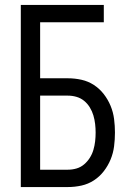

<svg xmlns="http://www.w3.org/2000/svg" viewBox="-20 -755 540 775"><path d="M64 0V-735H399V-665H142V-439H254Q282 -439 309 -433Q336 -427 359 -412Q382 -397 399 -375Q416 -353 426.5 -327.5Q437 -302 440.5 -274.5Q444 -247 444 -220Q444 -192 440.5 -164.5Q437 -137 426.5 -111.5Q416 -86 399 -64Q382 -42 359 -27Q336 -12 309 -6Q282 0 254 0ZM254 -70Q272 -70 289 -75Q306 -80 319.5 -91.5Q333 -103 342.5 -118Q352 -133 357 -150Q362 -167 364 -184.5Q366 -202 366 -220Q366 -237 364 -254.5Q362 -272 357 -289Q352 -306 342.5 -321.5Q333 -337 319.5 -348Q306 -359 289 -364Q272 -369 254 -369H142V-70Z"/></svg>

Font: Iosevka Term Curly
Style: Regular
Weight: 400
Designer: Belleve Invis
Foundry: Belleve Invis
Version: Version 32.3.0